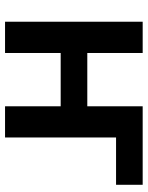

<svg xmlns="http://www.w3.org/2000/svg" viewBox="68 -653 585 761"><g transform="rotate(90 360.5 -272.5)"><path d="M524.9 0H401.3V-220.5H190V0H66.1V-545.5H190V-326H401.3V-545.5H712.4V-440H524.9Z"/></g></svg>

Font: Linik Sans SemiBold
Style: Regular
Weight: 600
Designer: Rasmus Andersson (font), Cristiano Sobral (main changes)
Foundry: rsms
Version: Version 3.018;June 1, 2022;FontCreator 14.0.0.2814 64-bit; t